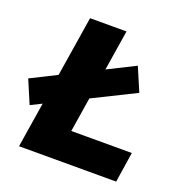

<svg xmlns="http://www.w3.org/2000/svg" viewBox="-162 -821 903 936"><g transform="rotate(20 290.0 -352.5)"><path d="M36 0 148 -705H337L250 -157H564L540 0ZM16 -206 -35 -326 446 -567 498 -445Z"/></g></svg>

Font: Nunito Sans 9pt Black
Style: Italic
Weight: 900
Italic angle: -9°
Version: Version 3.101;gftools[0.9.27]